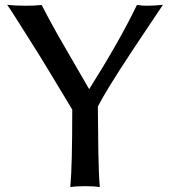

<svg xmlns="http://www.w3.org/2000/svg" viewBox="-20 -767 709 798"><path d="M9.8 -747.1Q41 -743.2 84 -743.2Q127 -743.2 150.4 -746.1H152.3L154.3 -744.1Q200.2 -655.3 249 -571.8Q297.9 -488.3 350.6 -396.5Q476.6 -595.7 547.9 -744.1L549.8 -746.1H552.7Q568.4 -743.2 588.9 -743.2Q622.1 -743.2 657.2 -747.1L531.2 -558.6Q420.9 -391.6 386.7 -324.2Q386.7 -281.2 387.7 -231.9Q388.7 -182.6 388.7 -136.7Q390.6 -37.1 394.5 5.9V10.7Q375 6.8 334 6.8Q292 6.8 272.5 10.7V5.9Q280.3 -77.1 280.3 -311.5Q266.6 -335 239.7 -378.9Q212.9 -422.9 180.7 -476.6Q148.4 -530.3 115.2 -582.5Q82 -634.8 55.7 -676.8Q24.4 -726.6 9.8 -747.1Z"/></svg>

Font: GenEi LateGo v2
Style: Medium
Weight: 500
Designer: o_tamon (Modified)
Foundry: o_tamon / Adobe Systems Incorporated / FONT 910 / Philipp H. Poll
Version: Version 2.1;Original Version 1.004